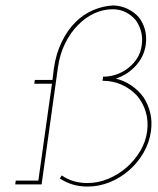

<svg xmlns="http://www.w3.org/2000/svg" viewBox="-20 -678 582 706"><path d="M38 -14 36 0H133L193 -430Q200 -479 219.5 -518.5Q239 -558 267 -586Q294 -614 327 -629Q360 -644 394 -644Q421 -644 442.5 -633Q464 -622 479 -604Q493 -585 499 -561Q505 -537 501 -511Q498 -486 485 -465Q472 -444 453 -429Q433 -413 409 -404.5Q385 -396 359 -396L358 -388Q358 -386 357.5 -384.5Q357 -383 357 -381Q396 -381 428.5 -366Q461 -351 484 -326Q506 -300 516 -266.5Q526 -233 521 -195Q516 -157 495.5 -122.5Q475 -88 445 -62Q415 -36 378 -20.5Q341 -5 301 -5Q274 -5 250.5 -12Q227 -19 207 -33L200 -22Q222 -7 247.5 0.5Q273 8 302 8Q344 8 383.5 -8Q423 -24 455 -52Q486 -79 507.5 -116Q529 -153 535 -195Q540 -231 532.5 -262.5Q525 -294 508 -320Q490 -345 464 -363Q438 -381 406 -389Q449 -403 479.5 -436.5Q510 -470 516 -514Q520 -543 513 -569Q506 -595 490 -615Q473 -634 449 -645.5Q425 -657 396 -658Q358 -656 322 -640.5Q286 -625 257 -596Q228 -567 207 -524Q186 -481 178 -426L173 -384H108L106 -370H171L121 -14Z"/></svg>

Font: Josefin Slab Thin Thin
Style: Italic
Weight: 250
Italic angle: -12°
Version: Version 2.000